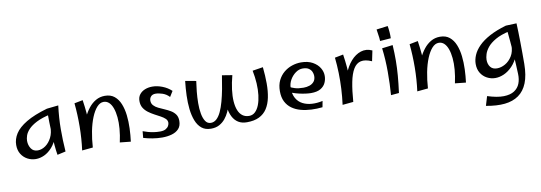

<svg xmlns="http://www.w3.org/2000/svg" viewBox="-65 -1106 5160 1832"><g transform="rotate(-10 2514.5 -190.0)"><path d="M208 14Q165 14 127.5 -6Q90 -26 67.5 -62.5Q45 -99 45 -150Q45 -207 78.5 -259.5Q112 -312 189 -358Q266 -404 394 -441L418 -383Q333 -364 280.5 -337Q228 -310 200.5 -280.5Q173 -251 163.5 -222.5Q154 -194 154 -172Q154 -129 175.5 -96.5Q197 -64 240 -64Q279 -64 315 -89.5Q351 -115 374.5 -161Q398 -207 397 -270L455 -319Q449 -230 425.5 -167Q402 -104 366.5 -64Q331 -24 290 -5Q249 14 208 14ZM417 10Q410 -31 405 -87Q400 -143 397.5 -201.5Q395 -260 394 -312Q393 -364 393 -399Q393 -434 394 -441L506 -453Q491 -334 490.5 -226.5Q490 -119 498 -8Z M1128 8 1023 -3Q1038 -71 1043 -132Q1048 -193 1043 -244Q1038 -295 1024.5 -332.5Q1011 -370 989 -390.5Q967 -411 937 -411Q902 -411 872 -377.5Q842 -344 818.5 -286.5Q795 -229 780.5 -155Q766 -81 761 0L701 -125Q704 -162 716.5 -207.5Q729 -253 750 -298.5Q771 -344 801 -382Q831 -420 870.5 -443Q910 -466 959 -466Q1015 -466 1051 -436.5Q1087 -407 1107 -357.5Q1127 -308 1134 -246.5Q1141 -185 1138.5 -119Q1136 -53 1128 8ZM761 0 656 10Q671 -103 672 -219Q673 -335 662 -446L744 -462Q754 -396 759 -337.5Q764 -279 765.5 -225Q767 -171 765.5 -115.5Q764 -60 761 0Z M1431 21Q1385 21 1337 13Q1289 5 1250 -7L1256 -71Q1280 -62 1305 -55Q1330 -48 1359 -43.5Q1388 -39 1421 -39Q1455 -39 1475 -50.5Q1495 -62 1503.5 -78.5Q1512 -95 1512 -108Q1512 -131 1495 -147.5Q1478 -164 1451 -178.5Q1424 -193 1394 -209Q1364 -225 1337 -245Q1310 -265 1293 -292.5Q1276 -320 1276 -359Q1276 -397 1296 -422.5Q1316 -448 1348.5 -461Q1381 -474 1420 -474Q1467 -474 1517 -454.5Q1567 -435 1604 -400L1571 -347Q1543 -377 1506 -389.5Q1469 -402 1439 -402Q1410 -402 1394.5 -385.5Q1379 -369 1379 -345Q1379 -317 1396.5 -298Q1414 -279 1441 -266Q1468 -253 1498.5 -240Q1529 -227 1556 -211Q1583 -195 1600.5 -170.5Q1618 -146 1618 -108Q1618 -59 1592 -31Q1566 -3 1523.5 9Q1481 21 1431 21Z M2252 18Q2203 18 2169 -3Q2135 -24 2114.5 -64Q2094 -104 2086 -162.5Q2078 -221 2080.5 -297Q2083 -373 2094 -465L2192 -449Q2173 -377 2165 -314Q2157 -251 2160.5 -200.5Q2164 -150 2178.5 -113.5Q2193 -77 2219.5 -57.5Q2246 -38 2283 -38Q2317 -38 2341.5 -61Q2366 -84 2381.5 -124Q2397 -164 2403.5 -217.5Q2410 -271 2406.5 -332Q2403 -393 2390 -457L2492 -473Q2501 -388 2501 -313.5Q2501 -239 2488.5 -178Q2476 -117 2447.5 -73Q2419 -29 2371 -5.5Q2323 18 2252 18ZM1904 19Q1849 19 1814 -9.5Q1779 -38 1759.5 -88Q1740 -138 1733 -201Q1726 -264 1728.5 -334Q1731 -404 1739 -473L1843 -454Q1836 -409 1830.5 -353.5Q1825 -298 1824.5 -242Q1824 -186 1832.5 -139.5Q1841 -93 1860 -64.5Q1879 -36 1912 -36Q1943 -36 1967.5 -58.5Q1992 -81 2011 -121.5Q2030 -162 2045 -216.5Q2060 -271 2072 -334Q2084 -397 2094 -465L2117 -225Q2113 -205 2105 -174.5Q2097 -144 2082 -110.5Q2067 -77 2043 -47.5Q2019 -18 1985 0.5Q1951 19 1904 19Z M2986 2Q2932 8 2878 5.5Q2824 3 2776 -10Q2728 -23 2691 -49.5Q2654 -76 2633 -117.5Q2612 -159 2612 -219Q2612 -279 2633.5 -323Q2655 -367 2690.5 -396.5Q2726 -426 2769.5 -440.5Q2813 -455 2857 -455Q2924 -455 2969.5 -429.5Q3015 -404 3037.5 -366Q3060 -328 3059 -288Q3059 -255 3044.5 -223Q3030 -191 2996 -170.5Q2962 -150 2902 -150Q2881 -150 2850.5 -154Q2820 -158 2787.5 -165.5Q2755 -173 2726.5 -183.5Q2698 -194 2681 -207L2705 -246Q2724 -234 2757.5 -223.5Q2791 -213 2841 -213Q2872 -213 2899 -222Q2926 -231 2943 -251.5Q2960 -272 2960 -306Q2960 -325 2951.5 -345.5Q2943 -366 2922 -380.5Q2901 -395 2862 -395Q2827 -395 2794 -371Q2761 -347 2740 -310Q2719 -273 2719 -232Q2719 -171 2742 -131Q2765 -91 2804.5 -71Q2844 -51 2893.5 -48Q2943 -45 2997 -57Z M3284 3 3242 -110Q3245 -196 3271.5 -268.5Q3298 -341 3341.5 -390.5Q3385 -440 3438.5 -457.5Q3492 -475 3549 -449L3528 -348Q3465 -376 3421.5 -366Q3378 -356 3350.5 -310Q3323 -264 3307.5 -185.5Q3292 -107 3284 3ZM3284 3 3179 13Q3189 -63 3193 -139.5Q3197 -216 3195 -292.5Q3193 -369 3185 -443L3267 -459Q3277 -393 3282 -334.5Q3287 -276 3288.5 -222Q3290 -168 3288.5 -112.5Q3287 -57 3284 3Z M3637 -525Q3636 -557 3631 -583.5Q3626 -610 3623 -639L3733 -653Q3738 -626 3740.5 -594Q3743 -562 3742 -533ZM3728 -5 3650 2Q3658 -103 3658 -222.5Q3658 -342 3644 -453L3748 -466Q3753 -387 3752.5 -315.5Q3752 -244 3746 -169.5Q3740 -95 3728 -5Z M4375 8 4270 -3Q4285 -71 4290 -132Q4295 -193 4290 -244Q4285 -295 4271.5 -332.5Q4258 -370 4236 -390.5Q4214 -411 4184 -411Q4149 -411 4119 -377.5Q4089 -344 4065.5 -286.5Q4042 -229 4027.5 -155Q4013 -81 4008 0L3948 -125Q3951 -162 3963.5 -207.5Q3976 -253 3997 -298.5Q4018 -344 4048 -382Q4078 -420 4117.5 -443Q4157 -466 4206 -466Q4262 -466 4298 -436.5Q4334 -407 4354 -357.5Q4374 -308 4381 -246.5Q4388 -185 4385.5 -119Q4383 -53 4375 8ZM4008 0 3903 10Q3918 -103 3919 -219Q3920 -335 3909 -446L3991 -462Q4001 -396 4006 -337.5Q4011 -279 4012.5 -225Q4014 -171 4012.5 -115.5Q4011 -60 4008 0Z M4524 260 4551 170Q4645 200 4709 198.5Q4773 197 4811 172Q4849 147 4865 106Q4881 65 4879 14Q4877 -30 4875 -77Q4873 -124 4869 -179.5Q4865 -235 4859 -304Q4853 -373 4844 -461L4948 -465Q4950 -430 4951 -383.5Q4952 -337 4953 -284Q4954 -231 4954 -176.5Q4954 -122 4954 -71Q4953 40 4924 112.5Q4895 185 4839.5 224Q4784 263 4705 271Q4626 279 4524 260ZM4660 14Q4617 14 4579.5 -6Q4542 -26 4519.5 -62.5Q4497 -99 4497 -150Q4497 -192 4515.5 -235.5Q4534 -279 4574.5 -320Q4615 -361 4681.5 -397Q4748 -433 4844 -461L4868 -403Q4783 -384 4731 -354Q4679 -324 4652 -290.5Q4625 -257 4615.5 -225.5Q4606 -194 4606 -172Q4606 -129 4627.5 -101.5Q4649 -74 4692 -74Q4731 -74 4771 -96.5Q4811 -119 4838 -163Q4865 -207 4864 -270L4922 -319Q4916 -230 4890 -167Q4864 -104 4825.5 -64Q4787 -24 4744 -5Q4701 14 4660 14Z"/></g></svg>

Font: Marhey Light
Style: Regular
Weight: 300
Designer: Nur Syamsi & Bustanul Arifin
Foundry: Namelatype
Version: Version 1.000